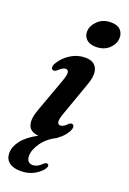

<svg xmlns="http://www.w3.org/2000/svg" viewBox="-184 -740 679 1013"><g transform="rotate(20 155.0 -233.0)"><path d="M222 -534Q187 -534 168.8 -551.8Q150.5 -569.5 151.5 -595.5Q152.5 -627.5 180.8 -655.2Q209 -683 255 -683Q291 -683 308.2 -665Q325.5 -647 324.5 -620.5Q323.5 -586.5 295.5 -560.2Q267.5 -534 222 -534ZM182.5 -144.5Q169.5 -109 172 -94.5Q174.5 -80 188 -80Q196 -80 205 -84.8Q214 -89.5 226.5 -102.5Q239 -113 247.5 -108.5Q254.5 -106 255.5 -96Q256.5 -86 248.5 -70.5Q230 -37 198 -16L198.5 -14.5Q144.5 12 116.2 52.2Q88 92.5 88 126.5Q88 146.5 97.2 156.2Q106.5 166 121 166Q149.5 166 173 140.5Q186 129.5 194.5 132.5Q199.5 134 201.2 140.5Q203 147 195.5 158.5Q180 182 147.5 199.8Q115 217.5 73.5 217.5Q30 217.5 7.5 199Q-15 180.5 -15 148Q-15 112.5 12.2 77Q39.5 41.5 98 10Q51.5 6.5 40.2 -27Q29 -60.5 50 -116.5L118.5 -305Q132 -341.5 129.8 -356.2Q127.5 -371 113.5 -371Q105 -371 95.8 -365.8Q86.5 -360.5 73 -347.5Q59.5 -337.5 51 -341.5Q44 -344 43 -354Q42 -364 50 -378Q72 -415 109.8 -438.5Q147.5 -462 191 -462Q240 -462 256 -427.8Q272 -393.5 248.5 -330.5Z"/></g></svg>

Font: Fraunces 72pt S050 SemiBold
Style: Italic
Weight: 600
Italic angle: -16°
Version: Version 1.000; ttfautohint (v1.8.3)